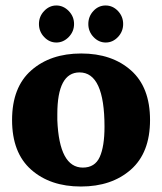

<svg xmlns="http://www.w3.org/2000/svg" viewBox="-20 -759 591 700"><path d="M361 -297Q361 -495 270 -495Q189 -495 189 -343Q189 -332 189 -321Q196 -148 282 -148Q326 -148 343.5 -186.5Q361 -225 361 -297ZM276 -564Q388 -564 457.5 -502.5Q527 -441 527 -321.5Q527 -202 457 -140.5Q387 -79 275 -79Q163 -79 93.5 -140.5Q24 -202 24 -321.5Q24 -441 94 -502.5Q164 -564 276 -564ZM365 -739Q391 -739 410 -719Q429 -699 429 -671.5Q429 -644 410 -624Q391 -604 365.5 -604Q340 -604 321 -624Q302 -644 302 -671.5Q302 -699 320.5 -719Q339 -739 365 -739ZM185.5 -739Q211 -739 230.5 -719Q250 -699 250 -671.5Q250 -644 230.5 -624Q211 -604 185.5 -604Q160 -604 141 -624Q122 -644 122 -671.5Q122 -699 141 -719Q160 -739 185.5 -739Z"/></svg>

Font: Halant
Style: Bold
Weight: 700
Designer: Hitesh Malaviya (Devanagari), Satya Rajpurohit (Latin)
Foundry: Indian Type Foundry
Version: Version 1.101;PS 1.0;hotconv 1.0.78;makeotf.lib2.5.61930; tt